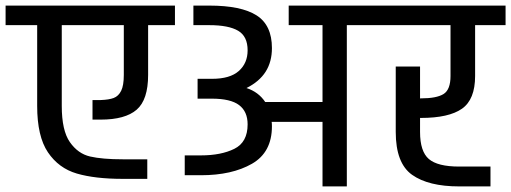

<svg xmlns="http://www.w3.org/2000/svg" viewBox="-30 -667 1829 687"><path d="M596 -577H500V-399Q500 -310 459 -274.5Q418 -239 330 -239H301V-309H330Q360 -310 377 -316.5Q394 -323 403.5 -342Q413 -361 413 -399V-577H191V-288Q191 -200 220 -158.5Q249 -117 292.5 -107Q336 -97 409 -97H497V-27H409Q310 -27 245 -46Q180 -65 141.5 -122Q103 -179 103 -288V-577H-10V-647H596Z M1321 -647V-577H1211V0H1124V-231H942Q943 -226 943 -215Q943 -122 871.5 -81Q800 -40 689 -40H631V-111H689Q761 -111 808.5 -134.5Q856 -158 856 -222Q856 -268 825.5 -291Q795 -314 728 -314H677V-385H729Q793 -385 824.5 -413Q856 -441 856 -487Q856 -537 822 -557Q788 -577 719 -577H662V-647H719Q833 -647 888 -612Q943 -577 943 -495Q943 -446 920.5 -410.5Q898 -375 852 -352Q895 -338 919 -302H1124V-577H1003V-647Z M1473 -245V-195Q1473 -125 1504.5 -98Q1536 -71 1613 -71H1725V0H1613Q1503 0 1444.5 -41.5Q1386 -83 1386 -195V-429H1473V-315H1476Q1532 -315 1557 -330.5Q1582 -346 1582 -395V-577H1301V-647H1779V-577H1670V-395Q1670 -311 1623 -278Q1576 -245 1476 -245Z"/></svg>

Font: Biryani
Style: Regular
Weight: 400
Designer: Dan Reynolds and Mathieu Réguer
Foundry: Dan Reynolds and Mathieu Réguer
Version: Version 1.004; ttfautohint (v1.1) -l 5 -r 5 -G 72 -x 0 -D la